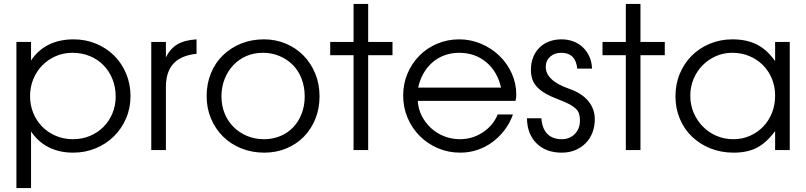

<svg xmlns="http://www.w3.org/2000/svg" viewBox="-20 -759 4077 971"><path d="M63 192H137V-94Q173 -41 227 -14Q281 13 350 13Q411 13 464 -9Q517 -31 556 -69.5Q595 -108 617.5 -160Q640 -212 640 -273Q640 -334 618 -386.5Q596 -439 557.5 -477.5Q519 -516 466 -538Q413 -560 352 -560Q281 -560 226.5 -533Q172 -506 137 -453V-547H63ZM349 -55Q303 -55 263.5 -71.5Q224 -88 194.5 -117.5Q165 -147 148.5 -187Q132 -227 132 -273Q132 -319 148.5 -359Q165 -399 194 -428.5Q223 -458 262 -475Q301 -492 346 -492Q394 -492 434 -475.5Q474 -459 503 -429.5Q532 -400 548.5 -359.5Q565 -319 565 -271Q565 -225 548.5 -185.5Q532 -146 503 -117Q474 -88 434.5 -71.5Q395 -55 349 -55Z M745 0H819V-319Q819 -396 857.5 -437.5Q896 -479 974 -487V-560Q944 -558 920 -552Q896 -546 877.5 -535Q859 -524 844.5 -507.5Q830 -491 819 -469V-547H745Z M1025 -273Q1025 -212 1047 -159.5Q1069 -107 1108 -68.5Q1147 -30 1200.5 -8.5Q1254 13 1317 13Q1377 13 1428.5 -8.5Q1480 -30 1517 -68Q1554 -106 1575 -158Q1596 -210 1596 -272Q1596 -334 1574.5 -386.5Q1553 -439 1515.5 -477.5Q1478 -516 1426.5 -538Q1375 -560 1315 -560Q1252 -560 1199 -538.5Q1146 -517 1107 -479Q1068 -441 1046.5 -388Q1025 -335 1025 -273ZM1315 -55Q1269 -55 1229.5 -71.5Q1190 -88 1161 -117Q1132 -146 1116 -185.5Q1100 -225 1100 -272Q1100 -319 1116 -359.5Q1132 -400 1160 -429.5Q1188 -459 1226 -475.5Q1264 -492 1309 -492Q1355 -492 1394 -475.5Q1433 -459 1461.5 -430Q1490 -401 1505.5 -360Q1521 -319 1521 -271Q1521 -224 1505.5 -184Q1490 -144 1463 -115.5Q1436 -87 1398 -71Q1360 -55 1315 -55Z M1768 0H1842V-480H1965V-547H1842V-739H1768V-547H1650V-480H1768Z M2497 -180Q2474 -124 2421.5 -89.5Q2369 -55 2306 -55Q2264 -55 2226 -70Q2188 -85 2159.5 -111.5Q2131 -138 2113 -173Q2095 -208 2093 -249H2587Q2589 -257 2590 -264.5Q2591 -272 2591 -280Q2591 -337 2568 -388Q2545 -439 2505.5 -477Q2466 -515 2413.5 -537.5Q2361 -560 2302 -560Q2243 -560 2191 -538Q2139 -516 2101 -477.5Q2063 -439 2041 -387.5Q2019 -336 2019 -276Q2019 -215 2041.5 -162.5Q2064 -110 2103 -71Q2142 -32 2194.5 -9.5Q2247 13 2308 13Q2353 13 2394.5 -1Q2436 -15 2470.5 -40.5Q2505 -66 2532 -101.5Q2559 -137 2574 -180ZM2095 -316Q2103 -355 2121.5 -387.5Q2140 -420 2167 -443.5Q2194 -467 2228.5 -479.5Q2263 -492 2302 -492Q2382 -492 2438.5 -445Q2495 -398 2514 -316Z M2645 -161Q2646 -81 2693.5 -34Q2741 13 2821 13Q2858 13 2888.5 0.5Q2919 -12 2941.5 -34.5Q2964 -57 2976 -88Q2988 -119 2988 -157Q2988 -208 2955 -248Q2922 -288 2861 -309Q2830 -320 2807.5 -332Q2785 -344 2770 -358Q2755 -372 2747.5 -387.5Q2740 -403 2740 -421Q2740 -452 2762 -472Q2784 -492 2819 -492Q2855 -492 2875.5 -471.5Q2896 -451 2899 -412H2974Q2973 -445 2961 -472Q2949 -499 2929 -518.5Q2909 -538 2881 -549Q2853 -560 2820 -560Q2785 -560 2756.5 -549Q2728 -538 2707.5 -517.5Q2687 -497 2676 -468.5Q2665 -440 2665 -406Q2665 -379 2672.5 -357.5Q2680 -336 2696.5 -318.5Q2713 -301 2740 -285.5Q2767 -270 2807 -255Q2839 -243 2859.5 -232Q2880 -221 2892 -209.5Q2904 -198 2908.5 -183.5Q2913 -169 2913 -150Q2913 -108 2887 -81.5Q2861 -55 2821 -55Q2774 -55 2747.5 -82.5Q2721 -110 2718 -161Z M3145 0H3219V-480H3342V-547H3219V-739H3145V-547H3027V-480H3145Z M3396 -272Q3396 -211 3418 -158.5Q3440 -106 3479.5 -68Q3519 -30 3573 -8.5Q3627 13 3690 13Q3760 13 3808 -12Q3856 -37 3900 -96V0H3974V-547H3900V-450Q3859 -508 3807.5 -534Q3756 -560 3684 -560Q3623 -560 3570 -538Q3517 -516 3478.5 -477.5Q3440 -439 3418 -386.5Q3396 -334 3396 -272ZM3471 -275Q3471 -320 3487.5 -359.5Q3504 -399 3533 -428.5Q3562 -458 3600.5 -475Q3639 -492 3683 -492Q3730 -492 3769.5 -475.5Q3809 -459 3838 -430Q3867 -401 3883.5 -361.5Q3900 -322 3900 -275Q3900 -228 3884 -188Q3868 -148 3839.5 -118.5Q3811 -89 3772.5 -72Q3734 -55 3689 -55Q3643 -55 3603.5 -72Q3564 -89 3534.5 -119Q3505 -149 3488 -189Q3471 -229 3471 -275Z"/></svg>

Font: Involve
Style: Regular
Weight: 400
Designer: Stefan Peev
Foundry: Context Ltd.
Version: Version 1.001